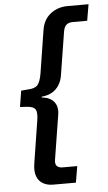

<svg xmlns="http://www.w3.org/2000/svg" viewBox="-59 -743 543 962"><g transform="rotate(-5 212.0 -262.5)"><path d="M168 180Q139 180 117.5 167.5Q96 155 87 130.5Q78 106 83 71L117 -145Q124 -186 114.5 -202Q105 -218 71 -220L37 -222L50 -303L84 -306Q119 -307 133 -323Q147 -339 154 -381L188 -596Q196 -648 232.5 -676.5Q269 -705 319 -705H424L410 -623H337Q317 -623 305.5 -613Q294 -603 290 -580L255 -361Q251 -335 238 -314Q225 -293 203.5 -280Q182 -267 150 -264L149 -260Q180 -257 198 -244Q216 -231 222.5 -210.5Q229 -190 224 -164L189 55Q185 78 194.5 88Q204 98 224 98H297L283 180Z"/></g></svg>

Font: Nunito Sans 7pt SemiCondensed SemiBold
Style: Italic
Weight: 600
Width: 4
Italic angle: -9°
Designer: Vernon Adams
Foundry: Vernon Adams
Version: Version 3.101;gftools[0.9.27]